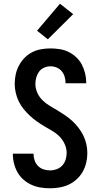

<svg xmlns="http://www.w3.org/2000/svg" viewBox="-20 -1003 540 1031"><path d="M249 8Q223 8 198 4Q173 0 149.5 -10.5Q126 -21 106.5 -38Q87 -55 74.5 -77Q62 -99 55.5 -124Q49 -149 49 -175V-178H160V-176Q160 -159 166 -141.5Q172 -124 184.5 -111.5Q197 -99 214 -93.5Q231 -88 249 -88Q267 -88 284.5 -94.5Q302 -101 314.5 -114.5Q327 -128 332.5 -146Q338 -164 338 -182Q338 -206 327.5 -229Q317 -252 300 -269.5Q283 -287 261.5 -299.5Q240 -312 219 -324.5Q198 -337 178 -351Q158 -365 140 -382Q122 -399 106.5 -418Q91 -437 80.5 -459Q70 -481 64.5 -505Q59 -529 59 -554Q59 -579 64.5 -604Q70 -629 82 -651.5Q94 -674 112 -692.5Q130 -711 152.5 -722.5Q175 -734 200.5 -738.5Q226 -743 251 -743Q276 -743 301 -739Q326 -735 348.5 -724Q371 -713 389.5 -695.5Q408 -678 419.5 -656Q431 -634 437 -609.5Q443 -585 443 -560V-556H332V-558Q332 -575 327 -591.5Q322 -608 311 -621Q300 -634 284 -640.5Q268 -647 251 -647Q234 -647 217.5 -640Q201 -633 190.5 -619Q180 -605 175 -588Q170 -571 170 -553Q170 -529 180 -506Q190 -483 207.5 -465.5Q225 -448 246 -435.5Q267 -423 288 -410.5Q309 -398 329.5 -384Q350 -370 368 -353.5Q386 -337 401 -317.5Q416 -298 427 -276Q438 -254 443.5 -230Q449 -206 449 -181Q449 -155 443 -129.5Q437 -104 424.5 -81.5Q412 -59 392.5 -41Q373 -23 349.5 -12Q326 -1 300.5 3.5Q275 8 249 8ZM237 -792 179 -838 302 -983 373 -927Z"/></svg>

Font: Iosevka SS18
Style: Bold
Weight: 700
Monospace: yes
Designer: Belleve Invis
Foundry: Belleve Invis
Version: Version 25.1.1; ttfautohint (v1.8.4)